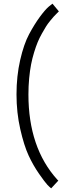

<svg xmlns="http://www.w3.org/2000/svg" viewBox="-20 -856 405 1047"><path d="M298 129 259 171Q251 165 238.5 152Q226 139 193.5 92.5Q161 46 136 -8Q111 -62 90.5 -152Q70 -242 70 -341Q70 -441 90 -528.5Q110 -616 139 -670Q168 -724 197 -763.5Q226 -803 246 -820L266 -836L301 -794L290 -783Q279 -772 273 -765.5Q267 -759 253.5 -742.5Q240 -726 231 -711.5Q222 -697 208.5 -673Q195 -649 185.5 -626Q176 -603 166 -570.5Q156 -538 149.5 -504.5Q143 -471 139 -428.5Q135 -386 135 -341Q135 -51 292 123Q296 127 298 129Z"/></svg>

Font: Biancoenero Regular
Style: Regular
Weight: 400
Designer: Riccardo Lorusso, Umberto Mischi
Foundry: Biancoenero Edizioni
Version: Version 0.000